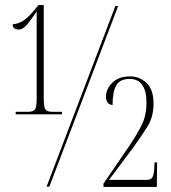

<svg xmlns="http://www.w3.org/2000/svg" viewBox="-20 -738 677 759"><path d="M42 -286V-296H91Q112 -296 118.5 -305.5Q125 -315 125 -349V-693Q98 -652 83 -636.5Q68 -621 54 -621Q45 -621 37.5 -625.5Q30 -630 30 -642Q56 -644 77 -659.5Q98 -675 128 -713L132 -718H153V-349Q153 -315 159.5 -305.5Q166 -296 186 -296H225V-286ZM164 0 436 -714H447L175 0ZM389 1V-12L491 -161Q520 -204 539.5 -242.5Q559 -281 559 -333Q559 -377 543 -401.5Q527 -426 492 -426Q454 -426 439.5 -400.5Q425 -375 425 -323Q415 -323 407 -331Q399 -339 399 -356Q399 -386 424 -411Q449 -436 494 -436Q532 -436 559.5 -410Q587 -384 587 -328Q587 -276 562.5 -237Q538 -198 509 -158L411 -27H560Q577 -27 583 -38Q589 -49 590 -77L591 -96H601L600 1Z"/></svg>

Font: Noto Serif Display ExtraCondensed Thin
Style: Regular
Weight: 100
Width: 2
Designer: Monotype Design Team
Foundry: Monotype Imaging Inc.
Version: Version 2.009